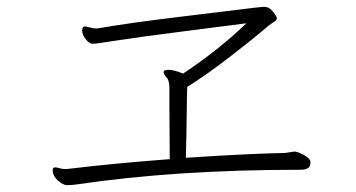

<svg xmlns="http://www.w3.org/2000/svg" viewBox="-20 -613 1040 561"><path d="M812 -166 839 -170H842Q852 -169 869 -159.5Q886 -150 887 -141V-137Q887 -117 859 -117Q493 -117 203 -74Q189 -72 176.5 -72Q164 -72 149 -85.5Q134 -99 134 -117Q134 -124 142 -124Q145 -124 153.5 -121.5Q162 -119 173 -119L183 -120Q306 -135 476 -148Q475 -251 475 -297V-356Q475 -378 466.5 -387Q458 -396 458 -402.5Q458 -409 473 -409Q488 -409 515 -398Q619 -467 700 -545Q646 -538 509.5 -520.5Q373 -503 316.5 -494Q260 -485 250.5 -485Q241 -485 230.5 -498.5Q220 -512 220 -524Q220 -536 229 -536L254 -530H265Q357 -546 506.5 -564Q656 -582 695.5 -587Q735 -592 749 -593H752Q767 -593 778 -578.5Q789 -564 789 -559Q789 -554 779 -548Q769 -542 744.5 -521Q720 -500 653 -448Q586 -396 527 -359Q526 -330 525.5 -276.5Q525 -223 523 -152Q705 -164 809 -166Z"/></svg>

Font: LXGW WenKai Light
Style: Regular
Weight: 300
Designer: LXGW / Fontworks Inc.
Foundry: LXGW / Fontworks Inc.
Version: Version 1.501; October 10, 2024